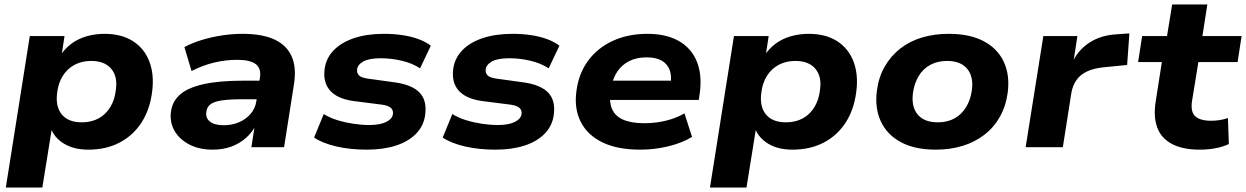

<svg xmlns="http://www.w3.org/2000/svg" viewBox="-20 -657 5562 857"><path d="M6 180 113 -496H268L254 -404H246Q267 -438 297.5 -461Q328 -484 366.5 -495Q405 -506 446 -506Q523 -506 574 -473Q625 -440 647 -381.5Q669 -323 659 -247Q649 -168 612 -110.5Q575 -53 514.5 -21Q454 11 374 11Q310 11 266 -15.5Q222 -42 206 -87H212L169 180ZM345 -111Q388 -111 420 -128.5Q452 -146 472 -178.5Q492 -211 497 -255Q506 -315 476.5 -350Q447 -385 387 -385Q345 -385 312.5 -367.5Q280 -350 260 -318Q240 -286 235 -242Q227 -181 256 -146Q285 -111 345 -111Z M930 11Q869 11 825 -12Q781 -35 759 -73Q737 -111 743 -158Q749 -204 783 -234.5Q817 -265 887 -281Q957 -297 1070 -297H1157L1144 -214H1065Q1007 -214 971.5 -209Q936 -204 919.5 -191.5Q903 -179 901 -157Q897 -130 917.5 -114Q938 -98 979 -98Q1015 -98 1046 -111Q1077 -124 1098 -148Q1119 -172 1124 -204L1140 -309Q1147 -351 1122 -370.5Q1097 -390 1038 -390Q988 -390 937 -378Q886 -366 835 -340L803 -447Q839 -466 882 -479Q925 -492 971.5 -499Q1018 -506 1062 -506Q1151 -506 1205.5 -480.5Q1260 -455 1282 -405Q1304 -355 1292 -280L1248 0H1102L1118 -102H1124Q1107 -67 1078 -41.5Q1049 -16 1012 -2.5Q975 11 930 11Z M1618 11Q1542 11 1480.5 -3.5Q1419 -18 1382 -43L1425 -148Q1452 -131 1486.5 -120.5Q1521 -110 1557.5 -104.5Q1594 -99 1628 -99Q1676 -99 1703.5 -112.5Q1731 -126 1734 -148Q1736 -165 1724.5 -175.5Q1713 -186 1684 -190L1558 -206Q1486 -216 1453.5 -252.5Q1421 -289 1429 -349Q1435 -396 1468.5 -431.5Q1502 -467 1559.5 -486.5Q1617 -506 1694 -506Q1738 -506 1777.5 -500Q1817 -494 1849 -482Q1881 -470 1903 -453L1855 -352Q1820 -375 1773 -386Q1726 -397 1680 -397Q1627 -397 1601.5 -382.5Q1576 -368 1574 -347Q1572 -331 1582.5 -320.5Q1593 -310 1622 -306L1745 -289Q1820 -278 1853 -243.5Q1886 -209 1878 -146Q1872 -96 1837.5 -60.5Q1803 -25 1746.5 -7Q1690 11 1618 11Z M2192 11Q2116 11 2054.5 -3.5Q1993 -18 1956 -43L1999 -148Q2026 -131 2060.5 -120.5Q2095 -110 2131.5 -104.5Q2168 -99 2202 -99Q2250 -99 2277.5 -112.5Q2305 -126 2308 -148Q2310 -165 2298.5 -175.5Q2287 -186 2258 -190L2132 -206Q2060 -216 2027.5 -252.5Q1995 -289 2003 -349Q2009 -396 2042.5 -431.5Q2076 -467 2133.5 -486.5Q2191 -506 2268 -506Q2312 -506 2351.5 -500Q2391 -494 2423 -482Q2455 -470 2477 -453L2429 -352Q2394 -375 2347 -386Q2300 -397 2254 -397Q2201 -397 2175.5 -382.5Q2150 -368 2148 -347Q2146 -331 2156.5 -320.5Q2167 -310 2196 -306L2319 -289Q2394 -278 2427 -243.5Q2460 -209 2452 -146Q2446 -96 2411.5 -60.5Q2377 -25 2320.5 -7Q2264 11 2192 11Z M2838 11Q2736 11 2669 -21.5Q2602 -54 2572 -113.5Q2542 -173 2553 -251Q2563 -329 2605 -386Q2647 -443 2715 -474.5Q2783 -506 2870 -506Q2953 -506 3009 -474.5Q3065 -443 3089.5 -384.5Q3114 -326 3104 -245L3099 -211H2678L2691 -297H2993L2973 -280Q2979 -319 2968.5 -346Q2958 -373 2932.5 -387Q2907 -401 2866 -401Q2822 -401 2789 -384.5Q2756 -368 2736 -338.5Q2716 -309 2709 -269L2706 -251Q2698 -205 2711 -172.5Q2724 -140 2760 -123.5Q2796 -107 2856 -107Q2906 -107 2953 -118.5Q3000 -130 3035 -151L3069 -46Q3025 -19 2963.5 -4Q2902 11 2838 11Z M3149 180 3256 -496H3411L3397 -404H3389Q3410 -438 3440.5 -461Q3471 -484 3509.5 -495Q3548 -506 3589 -506Q3666 -506 3717 -473Q3768 -440 3790 -381.5Q3812 -323 3802 -247Q3792 -168 3755 -110.5Q3718 -53 3657.5 -21Q3597 11 3517 11Q3453 11 3409 -15.5Q3365 -42 3349 -87H3355L3312 180ZM3488 -111Q3531 -111 3563 -128.5Q3595 -146 3615 -178.5Q3635 -211 3640 -255Q3649 -315 3619.5 -350Q3590 -385 3530 -385Q3488 -385 3455.5 -367.5Q3423 -350 3403 -318Q3383 -286 3378 -242Q3370 -181 3399 -146Q3428 -111 3488 -111Z M4157 11Q4063 11 4001 -22.5Q3939 -56 3911.5 -115.5Q3884 -175 3894 -252Q3902 -313 3929 -360Q3956 -407 3998 -440Q4040 -473 4095 -489.5Q4150 -506 4215 -506Q4309 -506 4371 -473Q4433 -440 4460.5 -381Q4488 -322 4478 -244Q4470 -184 4443.5 -136.5Q4417 -89 4374.5 -56Q4332 -23 4277 -6Q4222 11 4157 11ZM4166 -111Q4209 -111 4240.5 -128.5Q4272 -146 4292 -178.5Q4312 -211 4318 -255Q4326 -315 4297 -350Q4268 -385 4207 -385Q4165 -385 4132.5 -367.5Q4100 -350 4080.5 -317.5Q4061 -285 4055 -242Q4047 -181 4076 -146Q4105 -111 4166 -111Z M4558 0 4637 -496H4789L4770 -372H4764Q4788 -430 4840 -465Q4892 -500 4965 -504L5021 -508L5011 -367L4910 -357Q4865 -353 4834 -339Q4803 -325 4785.5 -300.5Q4768 -276 4762 -242L4724 0Z M5335 11Q5259 11 5211 -14.5Q5163 -40 5145.5 -87.5Q5128 -135 5138 -201L5166 -380H5060L5078 -496H5189L5212 -637H5369L5347 -496H5522L5504 -380H5329L5301 -208Q5293 -159 5314.5 -138.5Q5336 -118 5386 -118Q5405 -118 5424 -121Q5443 -124 5461 -130L5465 -14Q5437 -1 5404 5Q5371 11 5335 11Z"/></svg>

Font: Nunito Sans 10pt SemiExpanded ExtraBold
Style: Italic
Weight: 800
Width: 6
Italic angle: -9°
Designer: Vernon Adams
Foundry: Vernon Adams
Version: Version 3.101;gftools[0.9.27]